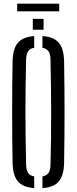

<svg xmlns="http://www.w3.org/2000/svg" viewBox="-20 -999 410 1026"><path d="M162.8 6.3Q102.4 1.8 75.5 -29.9Q48.6 -61.6 47.3 -127.8Q45.9 -197.9 45.4 -265.4Q44.9 -332.9 44.9 -399.9Q44.9 -466.9 45.4 -534.4Q45.9 -601.9 47.3 -672Q48.6 -738.5 75.5 -770.2Q102.4 -801.8 162.8 -806.3V-743.8Q140.6 -740 130.6 -725.6Q120.6 -711.2 119.6 -683.3Q117.6 -613.6 116.8 -543.3Q115.9 -472.9 115.9 -402.1Q115.9 -331.2 117 -259.9Q118 -188.6 119.6 -116.5Q120.6 -88.9 130.6 -74.6Q140.6 -60.4 162.8 -56.2ZM206.8 6.3V-56.2Q229 -60.4 239.1 -74.6Q249.3 -88.9 249.8 -116.5Q251.9 -188.6 252.7 -259.9Q253.5 -331.2 253.3 -402.1Q253.1 -472.9 252.3 -543.3Q251.5 -613.6 249.8 -683.3Q249.3 -711.2 239.1 -725.2Q228.9 -739.2 206.8 -743.8V-806.3Q267.9 -802.1 294.4 -770.4Q321 -738.7 322.5 -672Q323.7 -601.7 324.3 -534Q324.9 -466.3 324.9 -399.6Q324.9 -332.8 324.3 -265.3Q323.7 -197.9 322.5 -127.8Q321 -61.4 294.4 -29.7Q267.9 2 206.8 6.3ZM155.3 -840V-898.1H212.9V-840ZM71.9 -979.3H296.6V-938.3H71.9Z"/></svg>

Font: Big Shoulders Stencil Thin
Style: Regular
Weight: 100
Designer: Patric King
Foundry: XO Type Co
Version: Version 2.001